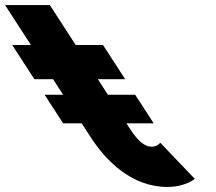

<svg xmlns="http://www.w3.org/2000/svg" viewBox="-349 -724 854 759"><path d="M-226.7 -546H-300.7L-213.2 -411H-139.2L-99.5 -349.6H-172.8L-99.4 -236.4H-26.1L9.8 -181C68.7 -90 170.7 15 311.7 15C384.7 15 421 -17 421 -17L284.4 -160C284.4 -160 273.7 -144 250.7 -144C222.7 -144 195.8 -167 164.7 -215L150.9 -236.4H258.7L185.3 -349.6H77.5L37.8 -411H145.8L58.3 -546H-49.7L-152 -704H-329Z"/></svg>

Font: Hussar
Style: BdOpOblSeven
Weight: 700
Foundry: Cannot Into Space Fonts
Version: Version 2.00